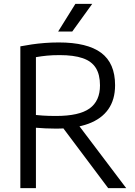

<svg xmlns="http://www.w3.org/2000/svg" viewBox="-20 -966 694 986"><path d="M84.5 0V-728Q113 -733.5 143.8 -738Q174.5 -742.5 209 -745.2Q243.5 -748 282 -748Q428 -748 499.5 -694.8Q571 -641.5 571 -528.5Q571 -454.5 536.2 -405Q501.5 -355.5 434 -330.5Q366.5 -305.5 267 -305.5Q236.5 -305.5 213 -306.8Q189.5 -308 164.5 -310V0ZM535.5 0 274.5 -348H365L628 0ZM267.5 -370.5Q386.5 -370.5 440 -409Q493.5 -447.5 493.5 -527.5Q493.5 -583 472 -617.2Q450.5 -651.5 404.8 -667.2Q359 -683 286.5 -683Q249 -683 221 -680.2Q193 -677.5 164.5 -672.5V-375.5Q184 -373.5 199.5 -372.5Q215 -371.5 231 -371Q247 -370.5 267.5 -370.5ZM278.5 -804 367 -946H453.5L351 -804Z"/></svg>

Font: Encode Sans SC
Style: Regular
Weight: 400
Version: Version 3.002